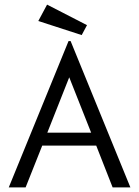

<svg xmlns="http://www.w3.org/2000/svg" viewBox="-20 -812 603 832"><path d="M468 0 397 -181H163L91 0H18L277 -634H286L545 0ZM280 -477 185 -237H375ZM334 -660 146 -721 184 -792 357 -703Z"/></svg>

Font: Inconsolata SemiExpanded
Style: Regular
Weight: 400
Width: 6
Monospace: yes
Designer: Raph Levien, Cyreal, Brenton Simpson
Foundry: Raph Levien, Cyreal, Google
Version: Version 3.100; ttfautohint (v1.8.4.7-5d5b)